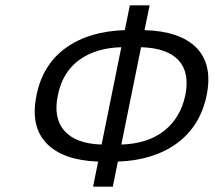

<svg xmlns="http://www.w3.org/2000/svg" viewBox="-20 -688 801 720"><path d="M197 -331Q179 -246 221.5 -197.5Q264 -149 361 -146L435 -511Q337 -508 275.5 -462Q214 -416 197 -331ZM675 -331Q692 -416 649.5 -462Q607 -508 509 -511L435 -146Q534 -149 595.5 -197.5Q657 -246 675 -331ZM329 12 348 -82Q215 -87 154 -151Q93 -215 117 -331Q140 -446 227 -508.5Q314 -571 448 -575L467 -668H541L522 -575Q656 -571 717 -508.5Q778 -446 755 -331Q731 -215 644 -151Q557 -87 422 -82L403 12Z"/></svg>

Font: mr_Source Sans Pro
Style: Italic
Weight: 400
Italic angle: -11°
Designer: Paul D. Hunt
Foundry: Adobe Systems Incorporated
Version: Version 1.036;July 10, 2024;FontCreator 11.5.0.2430 64-bit